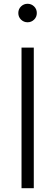

<svg xmlns="http://www.w3.org/2000/svg" viewBox="-20 -997 292 1017"><path d="M94 -745H159V0H94ZM77 -928Q77 -949 91.5 -963Q106 -977 126 -977Q146 -977 160.5 -963Q175 -949 175 -928Q175 -907 160.5 -893Q146 -879 126 -879Q106 -879 91.5 -893Q77 -907 77 -928Z"/></svg>

Font: Evergrow Sans
Style: Light
Weight: 300
Foundry: 10Web
Version: Version 1.000